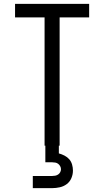

<svg xmlns="http://www.w3.org/2000/svg" viewBox="-20 -755 540 995"><path d="M211 0V-665H58V-735H442V-665H289V0ZM150 220V157H250Q258 157 266 155.5Q274 154 281 149.5Q288 145 292 137.5Q296 130 296 122Q296 114 292 106.5Q288 99 281.5 94Q275 89 266.5 87.5Q258 86 250 86H215V0H285V40Q300 44 314.5 51.5Q329 59 339 70.5Q349 82 353.5 97.5Q358 113 358 129Q358 149 350 168Q342 187 326 199Q310 211 290 215.5Q270 220 250 220Z"/></svg>

Font: HulyMono
Style: Regular
Weight: 400
Monospace: yes
Designer: Belleve Invis
Foundry: Belleve Invis
Version: Version 33.2.5; ttfautohint (v1.8.4)